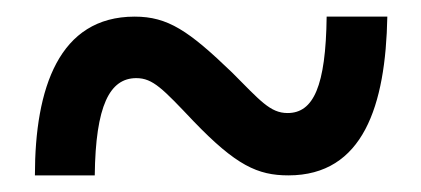

<svg xmlns="http://www.w3.org/2000/svg" viewBox="-20 -472 507 231"><path d="M22 -261H94C95 -345 112 -378 144 -378C164 -378 176 -365 213 -326C264 -273 290 -261 327 -261C417 -261 444 -345 446 -452H373C372 -368 357 -336 326 -336C305 -336 293 -351 259 -385C207 -435 182 -452 142 -452C51 -452 22 -366 22 -261Z"/></svg>

Font: Noto Serif Condensed ExtraBold
Style: Regular
Weight: 800
Width: 3
Designer: Monotype Design Team
Foundry: Monotype Imaging Inc.
Version: Version 2.013